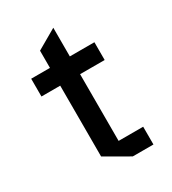

<svg xmlns="http://www.w3.org/2000/svg" viewBox="-160 -727 729 813"><g transform="rotate(-30 204.5 -320.0)"><path d="M40 -413.1V-500H131.8V-584L229 -640.1V-500H349.1V-413.1H229V-86.9H349.1V0H248L131.8 -66.9V-413.1Z"/></g></svg>

Font: Quantico
Style: Regular
Weight: 400
Designer: Matt Desmond
Foundry: MADtype
Version: Version 2.002